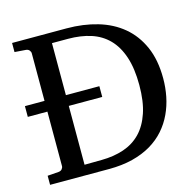

<svg xmlns="http://www.w3.org/2000/svg" viewBox="-99 -774 895 877"><g transform="rotate(-15 348.0 -335.5)"><path d="M14.2 -377H106.9V-602.1Q106.9 -609.4 101.3 -616.2Q95.7 -623 85 -624L32.2 -627.9V-670.9H290Q368.7 -670.9 436 -651.1Q503.4 -631.3 552.5 -590.3Q601.6 -549.3 629.4 -486.3Q657.2 -423.3 657.2 -336.9Q657.2 -293 648.9 -251.2Q640.6 -209.5 623 -171.9Q605.5 -134.3 577.9 -102.8Q550.3 -71.3 511.7 -48.3Q473.1 -25.4 423.1 -12.7Q373 0 310.1 0H32.2V-43L85 -46.9Q95.7 -47.9 101.3 -54.7Q106.9 -61.5 106.9 -68.8V-326.2H14.2ZM543.9 -335Q543.9 -413.6 525.6 -468.5Q507.3 -523.4 473.4 -557.9Q439.5 -592.3 391.4 -607.7Q343.3 -623 284.2 -623H208V-377H366.2V-326.2H208V-47.9L289.1 -48.8Q346.7 -49.3 393.8 -65.2Q440.9 -81.1 474.1 -115.2Q507.3 -149.4 525.6 -203.6Q543.9 -257.8 543.9 -335Z"/></g></svg>

Font: Charis SIL Phon
Style: Regular
Weight: 400
Foundry: SIL International
Version: Version 5.000